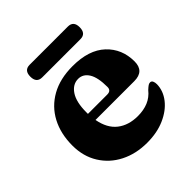

<svg xmlns="http://www.w3.org/2000/svg" viewBox="-179 -766 905 905"><g transform="rotate(-45 274.0 -313.0)"><path d="M518 -300.5Q518 -235.5 451 -235.5H192.5Q204.5 -170 245 -138.5Q285.5 -107 347 -107Q385.5 -107 415.8 -119.5Q446 -132 468 -159.5Q480 -170.5 486.5 -174.8Q493 -179 499.5 -179Q508.5 -179 512.5 -170.5Q516.5 -162 516.5 -149.5Q515.5 -106 486.5 -69Q457.5 -32 406.5 -9.5Q355.5 13 289 13Q214.5 13 156 -16.8Q97.5 -46.5 63.8 -100.8Q30 -155 30 -227Q30 -306 61.5 -365.5Q93 -425 152.2 -458.2Q211.5 -491.5 295.5 -491.5Q403.5 -491.5 460.8 -437.8Q518 -384 518 -300.5ZM187.5 -291.5Q187.5 -286 187.5 -281H316Q342.5 -281 342.5 -305.5Q342.5 -369.5 323.2 -400Q304 -430.5 271.5 -430.5Q235 -430.5 211.2 -395Q187.5 -359.5 187.5 -291.5ZM119.5 -597Q119.5 -639 157 -639H411.5Q449 -639 449 -597.5Q449 -555 411.5 -555H157Q119.5 -555 119.5 -597Z"/></g></svg>

Font: Fraunces 9pt S000
Style: Bold
Weight: 700
Version: Version 1.000; ttfautohint (v1.8.3)